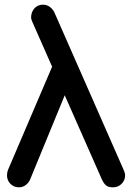

<svg xmlns="http://www.w3.org/2000/svg" viewBox="-20 -801 565 821"><path d="M463 0Q442 0 432.5 -9Q423 -18 416 -33L118 -708Q116 -713 114.5 -717.5Q113 -722 113 -726Q113 -749 127 -765Q141 -781 164 -781Q180 -781 193 -771.5Q206 -762 213 -747L509 -74Q515 -61 515 -51Q515 -30 500 -15Q485 0 463 0ZM61 0Q39 0 24.5 -15Q10 -30 10 -51Q10 -63 14 -74L247 -619L294 -484L109 -34Q102 -18 89 -9Q76 0 61 0Z"/></svg>

Font: Comfortaa
Style: Bold
Weight: 700
Designer: Johan Aakerlund
Foundry: Johan Aakerlund
Version: Version 3.104; ttfautohint (v1.8.1.43-b0c9)